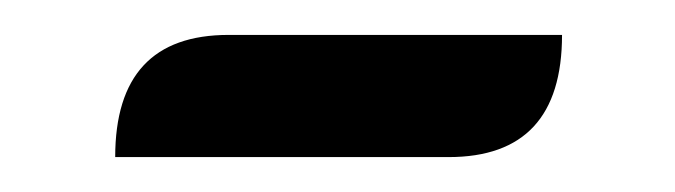

<svg xmlns="http://www.w3.org/2000/svg" viewBox="-20 -335 387 110"><path d="M46 -245Q46 -315 111 -315H302Q302 -245 237 -245Z"/></svg>

Font: Swei Toothpaste CJK TC
Style: Regular
Weight: 400
Version: Version 1.0